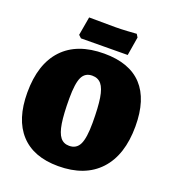

<svg xmlns="http://www.w3.org/2000/svg" viewBox="-149 -935 952 1060"><g transform="rotate(20 327.5 -405.5)"><path d="M15 -312Q15 -480 99 -569.5Q183 -659 342 -659Q490 -659 565 -578.5Q640 -498 640 -340Q640 -171 555 -79.5Q470 12 313 12Q168 12 91.5 -71.5Q15 -155 15 -312ZM411 -277Q411 -369 402.5 -422Q394 -475 374.5 -498.5Q355 -522 321 -522Q279 -522 261.5 -485.5Q244 -449 244 -361Q244 -269 252.5 -215.5Q261 -162 280 -138Q299 -114 332 -114Q375 -114 393 -151.5Q411 -189 411 -277ZM175 -709 194 -818 348 -817Q379 -817 419.5 -819.5Q460 -822 472 -823L483 -805L465 -696L325 -695L191 -694Z"/></g></svg>

Font: Alegreya SC Black
Style: Regular
Weight: 900
Designer: Juan Pablo del Peral
Foundry: Huerta Tipografica
Version: Version 2.007; ttfautohint (v1.6)